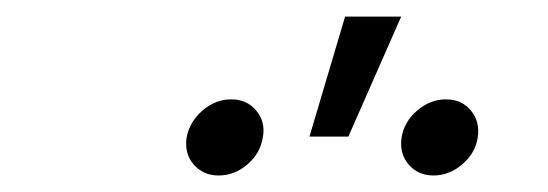

<svg xmlns="http://www.w3.org/2000/svg" viewBox="-20 -846 654 229"><path d="M497.1 -636.7Q478.5 -636.7 467.3 -649.9Q456.1 -663.1 459 -682.1Q461.9 -700.7 477.5 -714.1Q493.2 -727.5 511.7 -727.5Q530.8 -727.5 541.7 -714.1Q552.7 -700.7 549.8 -682.1Q546.9 -663.1 531.2 -649.9Q515.6 -636.7 497.1 -636.7ZM240.7 -636.7Q222.2 -636.7 210.9 -649.9Q199.7 -663.1 202.6 -682.1Q206.1 -700.7 221.4 -714.1Q236.8 -727.5 255.9 -727.5Q274.4 -727.5 285.6 -714.1Q296.9 -700.7 293.5 -682.1Q290.5 -663.1 275.1 -649.9Q259.8 -636.7 240.7 -636.7ZM349.1 -683.1 391.6 -826.2H458.5L395.5 -683.1Z"/></svg>

Font: Inter 24pt Light
Style: Italic
Weight: 300
Italic angle: -9.3988°
Designer: Rasmus Andersson
Foundry: rsms
Version: Version 4.001;git-66647c0bb